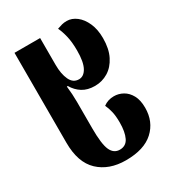

<svg xmlns="http://www.w3.org/2000/svg" viewBox="-190 -654 926 1019"><g transform="rotate(-30 273.0 -145.0)"><path d="M281 254Q178 254 115.5 195Q53 136 53 15V-536H210V-371Q210 -316 227 -279.5Q244 -243 280 -243Q310 -243 328.5 -277Q347 -311 347 -381Q347 -433 338 -470Q329 -507 317 -531Q334 -537 347 -540.5Q360 -544 377 -544Q408 -544 436 -522.5Q464 -501 481.5 -461.5Q499 -422 499 -369Q499 -304 476.5 -259.5Q454 -215 417 -192.5Q380 -170 336 -170Q291 -170 260 -189.5Q229 -209 210 -242H204Q207 -216 208.5 -192.5Q210 -169 210 -145V18Q210 114 227 151.5Q244 189 281 189Q319 189 335.5 155Q352 121 352 63Q352 23 345.5 -4Q339 -31 329 -52Q357 -73 394 -73Q423 -73 449 -58.5Q475 -44 491.5 -14Q508 16 508 63Q508 148 450.5 201Q393 254 281 254Z"/></g></svg>

Font: Noto Serif Georgian Condensed ExtraBold
Style: Regular
Weight: 800
Width: 3
Designer: Monotype Design Team, Akaki Razmadze
Foundry: Google LLC
Version: Version 2.003; ttfautohint (v1.8.4.7-5d5b)